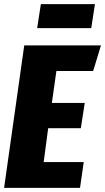

<svg xmlns="http://www.w3.org/2000/svg" viewBox="-21 -916 512 936"><path d="M423.8 -778.8H160.2L178.2 -896H441.9ZM471.2 -694.8 433.1 -569.8H253.9L231.9 -414.1H392.1L373 -291H213.9L191.9 -126H387.2L369.1 0H-1L97.2 -694.8Z"/></svg>

Font: Fira Sans Compressed ExtraBold
Style: Italic
Weight: 800
Width: 3
Italic angle: -8°
Designer: Carrois Corporate & Edenspiekermann AG
Foundry: Carrois Corporate GbR & Edenspiekermann AG
Version: Version 4.203;PS 004.203;hotconv 1.0.88;makeotf.lib2.5.64775